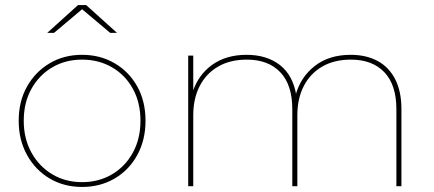

<svg xmlns="http://www.w3.org/2000/svg" viewBox="-20 -737 1718 760"><path d="M305 3Q233 3 176.5 -30.5Q120 -64 87 -123.5Q54 -183 54 -259Q54 -336 87 -394.5Q120 -453 176.5 -486.5Q233 -520 305 -520Q377 -520 434 -486.5Q491 -453 523.5 -394.5Q556 -336 556 -259Q556 -183 523.5 -123.5Q491 -64 434 -30.5Q377 3 305 3ZM305 -16Q371 -16 423.5 -47Q476 -78 506 -133Q536 -188 536 -259Q536 -331 506 -385.5Q476 -440 423.5 -470.5Q371 -501 305 -501Q239 -501 187 -470.5Q135 -440 104.5 -385.5Q74 -331 74 -259Q74 -188 104.5 -133Q135 -78 187 -47Q239 -16 305 -16ZM167 -607 289 -717H321L443 -607H416L302 -703H308L194 -607Z M725 0V-517H745V-371L743 -374Q765 -441 820 -480.5Q875 -520 956 -520Q1036 -520 1088 -479.5Q1140 -439 1153 -359L1150 -360Q1169 -431 1225.5 -475.5Q1282 -520 1368 -520Q1430 -520 1475 -495.5Q1520 -471 1544.5 -423Q1569 -375 1569 -305V0H1549V-305Q1549 -401 1501.5 -451Q1454 -501 1369 -501Q1303 -501 1255.5 -473.5Q1208 -446 1182.5 -396.5Q1157 -347 1157 -281V0H1137V-305Q1137 -401 1089.5 -451Q1042 -501 957 -501Q891 -501 843.5 -473.5Q796 -446 770.5 -396.5Q745 -347 745 -281V0Z"/></svg>

Font: Montserrat Thin
Style: Regular
Weight: 100
Designer: Julieta Ulanovsky
Foundry: Julieta Ulanovsky
Version: Version 9.000